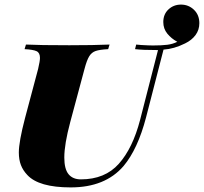

<svg xmlns="http://www.w3.org/2000/svg" viewBox="-20 -802 888 836"><path d="M848 -701Q848 -672 831.5 -649.5Q815 -627 786 -613Q738 -589 692 -586L616 -291Q580 -153 518 -79Q438 14 288 14Q149 14 99 -40Q80 -60 71 -83.5Q62 -107 62 -138Q62 -185 89 -288L146 -502Q154 -536 154 -550Q154 -572 139.5 -579Q125 -586 87 -588L93 -608Q151 -605 282 -605Q387 -605 457 -608L451 -588Q414 -586 396.5 -580Q379 -574 368.5 -557Q358 -540 348 -502L286 -271Q260 -174 260 -116Q260 -66 278.5 -43.5Q297 -21 332 -21Q437 -21 497.5 -89Q558 -157 590 -280L668 -584Q600 -584 568 -588L573 -608L595 -606Q629 -604 646 -604Q684 -604 708 -607Q732 -610 752 -620Q726 -634 708.5 -655.5Q691 -677 691 -706Q691 -740 713.5 -761Q736 -782 768 -782Q801 -782 824.5 -759.5Q848 -737 848 -701Z"/></svg>

Font: Playfair Display SC Black
Style: Italic
Weight: 900
Italic angle: -14°
Designer: Claus Eggers Sørensen
Foundry: Claus Eggers Sørensen
Version: Version 1.200; ttfautohint (v1.6)